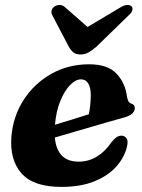

<svg xmlns="http://www.w3.org/2000/svg" viewBox="-20 -738 571 772"><path d="M490 -146.5Q480 -105 447.8 -68.5Q415.5 -32 360.2 -9.2Q305 13.5 226.5 13.5Q114 13.5 66 -41.5Q18 -96.5 26 -190.5Q33 -271 75.2 -336.5Q117.5 -402 185.8 -440.8Q254 -479.5 338.5 -479.5Q413 -479.5 448.2 -442.2Q483.5 -405 490.5 -350Q492 -339.5 496 -331.8Q500 -324 506.5 -322Q522 -318 522 -303Q522 -292.5 513.2 -282.8Q504.5 -273 480.5 -266Q451.5 -258 402.2 -243.8Q353 -229.5 298.8 -213.8Q244.5 -198 200.5 -185Q209.5 -88 296 -88Q337 -88 370.8 -109.2Q404.5 -130.5 427.5 -165.5Q441 -181.5 449.8 -187Q458.5 -192.5 469 -192.5Q481.5 -192 489 -181.2Q496.5 -170.5 490 -146.5ZM306 -419Q284 -419 261.5 -395.8Q239 -372.5 222.2 -331.2Q205.5 -290 201 -236.5Q235 -246.5 271.8 -258Q308.5 -269.5 337 -278.5Q344.5 -312 345 -357Q345 -385 335 -402Q325 -419 306 -419ZM368 -550.5Q350.5 -535.5 336 -527.2Q321.5 -519 303.5 -519Q285.5 -519 275.2 -527.2Q265 -535.5 256.5 -550.5L191 -675.5Q184.5 -687 187.8 -696.8Q191 -706.5 198.5 -711.5Q208 -718 219.8 -718Q231.5 -718 241.5 -709L332 -629.5L465.5 -709Q480.5 -718 492.5 -718Q504.5 -718 510 -711.5Q514.5 -706.5 512 -696.8Q509.5 -687 496.5 -675.5Z"/></svg>

Font: Fraunces 9pt S000
Style: Bold Italic
Weight: 700
Italic angle: -16°
Version: Version 1.000; ttfautohint (v1.8.3)